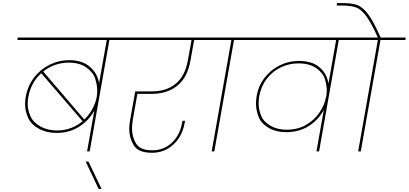

<svg xmlns="http://www.w3.org/2000/svg" viewBox="-20 -984 2657 1248"><path d="M855 -740 853 -724H691L563 0H546L593 -265Q559 -202 495 -161Q431 -120 348 -120Q282 -120 231.5 -148Q181 -176 162 -220Q143 -264 143 -306Q143 -329 147 -353Q160 -426 201.5 -480Q243 -534 303 -563.5Q363 -593 429 -593Q514 -593 563.5 -550.5Q613 -508 624 -444L674 -724H93L95 -740ZM609 -355Q612 -375 612 -395Q612 -429 599.5 -470.5Q587 -512 542.5 -544.5Q498 -577 426 -577Q381 -577 338 -562Q295 -547 261 -519L528 -207Q561 -239 581.5 -278Q602 -317 609 -355ZM351 -136Q444 -136 517 -196L248 -508Q181 -447 164 -353Q160 -329 160 -308Q160 -269 178 -228.5Q196 -188 242.5 -162Q289 -136 351 -136Z M621 244 537 66H555L640 244Z M873 -374 843 -204Q838 -174 838 -148Q838 -96 864 -51.5Q890 -7 970 -7Q1045 -7 1097.5 -56.5Q1150 -106 1164 -188L1166 -199H1183L1181 -188Q1165 -98 1107 -44.5Q1049 9 967 9Q879 9 849.5 -39.5Q820 -88 820 -145Q820 -173 826 -205L859 -390H969Q1062 -390 1122.5 -440Q1183 -490 1201 -591L1225 -724H783L785 -740H1394L1392 -724H1242L1218 -591Q1199 -481 1133 -427.5Q1067 -374 966 -374Z M1356 0 1484 -724H1322L1324 -740H1665L1663 -724H1501L1373 0Z M2346 -740 2344 -724H2182L2054 0H2037L2085 -271Q2053 -208 1989.5 -166.5Q1926 -125 1840 -125Q1774 -125 1726 -153Q1678 -181 1661 -224.5Q1644 -268 1644 -309Q1644 -333 1648 -359Q1660 -428 1701 -480Q1742 -532 1800 -560Q1858 -588 1922 -588Q2009 -588 2057 -546.5Q2105 -505 2115 -441L2165 -724H1593L1595 -740ZM1843 -141Q1917 -141 1971.5 -173.5Q2026 -206 2058.5 -255Q2091 -304 2099 -354L2100 -355Q2104 -376 2104 -397Q2104 -428 2092.5 -468Q2081 -508 2037 -540Q1993 -572 1919 -572Q1860 -572 1806 -546.5Q1752 -521 1714.5 -472.5Q1677 -424 1665 -359Q1661 -334 1661 -311Q1661 -273 1677 -233Q1693 -193 1737.5 -167Q1782 -141 1843 -141Z M2617 -740 2615 -724H2453L2325 0H2308L2436 -724H2274L2276 -740H2436Q2392 -838 2359 -881.5Q2326 -925 2293 -936.5Q2260 -948 2200 -948H2168L2171 -964H2203Q2266 -964 2301.5 -951.5Q2337 -939 2372.5 -892Q2408 -845 2454 -740Z"/></svg>

Font: Fz Poppins Thin
Style: Italic
Weight: 100
Italic angle: -10°
Designer: Ninad Kale (Devanagari), Jonny Pinhorn (Latin)
Foundry: Indian Type Foundry
Version: Vit hóa bi Vntype.Com & FontZin.Com